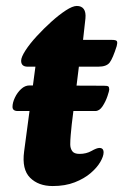

<svg xmlns="http://www.w3.org/2000/svg" viewBox="-20 -609 414 645"><path d="M40 -236Q22 -236 22 -250Q22 -264 30 -281Q38 -298 51 -310Q64 -322 79 -322L329 -321Q341 -321 344 -318.5Q347 -316 347 -308Q347 -304 341 -286Q335 -268 324.5 -252Q314 -236 300 -236ZM157 16Q109 16 81 -12Q53 -40 61 -100L99 -385H73Q51 -385 51 -405Q51 -417 65.5 -439.5Q80 -462 103.5 -487.5Q127 -513 152.5 -536Q178 -559 201 -574Q224 -589 238 -589Q254 -589 261.5 -578.5Q269 -568 267 -547L259 -475H356Q371 -475 373 -470Q375 -465 372 -454Q359 -413 348.5 -399Q338 -385 310 -385H245L221 -191Q219 -172 217.5 -155Q216 -138 216 -124Q216 -111 222.5 -101.5Q229 -92 247 -92Q270 -92 287.5 -102Q305 -112 314 -112Q328 -112 328 -97Q328 -84 317 -65Q306 -46 284.5 -27.5Q263 -9 231 3.5Q199 16 157 16Z"/></svg>

Font: Alkatra
Style: Regular
Weight: 400
Designer: Suman Bhandary
Version: Version 1.100;gftools[0.9.22]